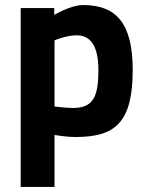

<svg xmlns="http://www.w3.org/2000/svg" viewBox="-20 -532 584 761"><path d="M283 -392C336 -392 370 -355 370 -254C370 -148 349 -104 269 -104C241 -104 196 -110 196 -110V-372C196 -372 242 -392 283 -392ZM196 209V3C196 3 242 11 279 11C432 11 506 -41 506 -254C506 -440 441 -512 309 -512C260 -512 195 -473 195 -473V-500H62V209Z"/></svg>

Font: RazerF5
Style: Bold
Weight: 700
Foundry: Razer Inc.
Version: Version 2